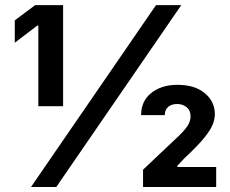

<svg xmlns="http://www.w3.org/2000/svg" viewBox="-20 -748 921 768"><path d="M232.4 -727.5V-323.2H133.3V-645.5H128.9L39.1 -577.1V-666.5L120.6 -727.5ZM104 0 604 -727.5H705.1L205.1 0ZM552.2 0V-69.3L694.8 -204.1Q720.2 -228.5 731.2 -246.1Q742.2 -263.7 742.2 -283.2Q742.2 -306.6 726.3 -319.3Q710.4 -332 688.5 -332Q666.5 -332 652.8 -320.6Q639.2 -309.1 639.2 -287.6H544.4Q544.4 -343.8 585.2 -376.2Q626 -408.7 689.5 -408.7Q759.3 -408.7 799.3 -375.2Q839.4 -341.8 839.4 -291.5Q839.4 -272.9 831.3 -251.2Q823.2 -229.5 797.4 -197.3Q771.5 -165 717.8 -115.2L689.5 -85V-80.1H844.7V0Z"/></svg>

Font: Inter
Style: Bold
Weight: 700
Designer: Rasmus Andersson
Foundry: rsms
Version: Version 4.001;git-9221beed3